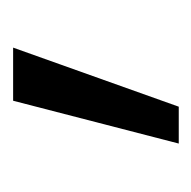

<svg xmlns="http://www.w3.org/2000/svg" viewBox="-20 -708 299 300"><g transform="rotate(-90 130.0 -558.5)"><path d="M55.2 -429.2 122.1 -688H205.1L112.8 -429.2Z"/></g></svg>

Font: Fira Sans Compressed Book
Style: Regular
Weight: 350
Width: 1
Designer: Carrois Corporate & Edenspiekermann AG
Foundry: Carrois Corporate GbR & Edenspiekermann AG
Version: Version 4.203;PS 004.203;hotconv 1.0.88;makeotf.lib2.5.64775